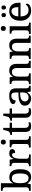

<svg xmlns="http://www.w3.org/2000/svg" viewBox="2019 -2822 812 4891"><g transform="rotate(-90 2425.5 -376.0)"><path d="M357 10Q299 10 262.5 -14.5Q226 -39 204 -78H197L177 0H11V-44H19Q41 -44 59.5 -49Q78 -54 89 -69.5Q100 -85 100 -116V-648Q100 -678 88.5 -692.5Q77 -707 59 -711.5Q41 -716 19 -716H11V-760H205V-579Q205 -562 204.5 -536Q204 -510 203 -486Q202 -462 200 -450H205Q228 -495 264 -520.5Q300 -546 357 -546Q456 -546 508.5 -479.5Q561 -413 561 -269Q561 -173 537.5 -111Q514 -49 468.5 -19.5Q423 10 357 10ZM336 -56Q398 -56 425.5 -111Q453 -166 453 -270Q453 -376 425.5 -428Q398 -480 335 -480Q260 -480 232.5 -428Q205 -376 205 -269Q205 -201 217 -153.5Q229 -106 257.5 -81Q286 -56 336 -56Z M638 0V-44H641Q664 -44 682.5 -49Q701 -54 712 -69.5Q723 -85 723 -116V-424Q723 -454 711.5 -468.5Q700 -483 682 -487.5Q664 -492 642 -492H639V-536H803L822 -441H827Q840 -471 855.5 -495Q871 -519 896 -532.5Q921 -546 965 -546Q1020 -546 1047 -527Q1074 -508 1074 -472Q1074 -438 1050 -417Q1026 -396 974 -396Q974 -424 969.5 -441Q965 -458 953.5 -466.5Q942 -475 922 -475Q895 -475 876.5 -453.5Q858 -432 847.5 -399.5Q837 -367 832.5 -332.5Q828 -298 828 -271V-111Q828 -82 839 -67.5Q850 -53 868 -48.5Q886 -44 907 -44H936V0Z M1111 0V-44H1124Q1144 -44 1162.5 -48.5Q1181 -53 1192.5 -67.5Q1204 -82 1204 -111V-425Q1204 -455 1192 -469Q1180 -483 1162 -487.5Q1144 -492 1124 -492H1119V-536H1309V-115Q1309 -84 1320 -69Q1331 -54 1349.5 -49Q1368 -44 1389 -44H1401V0ZM1252 -634Q1226 -634 1208 -648.5Q1190 -663 1190 -698Q1190 -734 1208 -748Q1226 -762 1252 -762Q1277 -762 1296 -748Q1315 -734 1315 -698Q1315 -663 1296 -648.5Q1277 -634 1252 -634Z M1656 10Q1581 10 1545.5 -24.5Q1510 -59 1510 -146V-477H1434V-519Q1455 -519 1477.5 -527.5Q1500 -536 1516 -553Q1528 -565 1536 -590Q1544 -615 1550.5 -645.5Q1557 -676 1562 -700H1615V-536H1746V-477H1615V-145Q1615 -95 1635 -71.5Q1655 -48 1689 -48Q1708 -48 1723.5 -50.5Q1739 -53 1755 -56V-8Q1741 -2 1713 4Q1685 10 1656 10Z M2018 10Q1943 10 1907.5 -24.5Q1872 -59 1872 -146V-477H1796V-519Q1817 -519 1839.5 -527.5Q1862 -536 1878 -553Q1890 -565 1898 -590Q1906 -615 1912.5 -645.5Q1919 -676 1924 -700H1977V-536H2108V-477H1977V-145Q1977 -95 1997 -71.5Q2017 -48 2051 -48Q2070 -48 2085.5 -50.5Q2101 -53 2117 -56V-8Q2103 -2 2075 4Q2047 10 2018 10Z M2361 10Q2317 10 2275 -7.5Q2233 -25 2206.5 -60.5Q2180 -96 2180 -151Q2180 -204 2211.5 -238.5Q2243 -273 2300.5 -291Q2358 -309 2433 -311L2516 -314V-373Q2516 -409 2510.5 -436Q2505 -463 2486.5 -478.5Q2468 -494 2429 -494Q2375 -494 2346 -463.5Q2317 -433 2317 -386Q2270 -386 2246 -400.5Q2222 -415 2222 -449Q2222 -485 2253.5 -506Q2285 -527 2334 -537Q2383 -547 2433 -547Q2528 -547 2574.5 -508Q2621 -469 2621 -374V-116Q2621 -88 2627 -72.5Q2633 -57 2647 -50.5Q2661 -44 2683 -44H2686V0H2541L2524 -83H2516Q2495 -55 2475 -34Q2455 -13 2429 -1.5Q2403 10 2361 10ZM2391 -54Q2429 -54 2457 -71Q2485 -88 2500.5 -119Q2516 -150 2516 -191V-271L2456 -268Q2376 -264 2332 -234Q2288 -204 2288 -146Q2288 -115 2303 -95Q2318 -75 2341.5 -64.5Q2365 -54 2391 -54Z M2727 0V-44H2734Q2757 -44 2775.5 -49Q2794 -54 2805 -69.5Q2816 -85 2816 -116V-424Q2816 -454 2805 -468.5Q2794 -483 2776.5 -487.5Q2759 -492 2737 -492H2732V-536H2904L2917 -457H2922Q2943 -495 2966.5 -514Q2990 -533 3017.5 -540Q3045 -547 3077 -547Q3156 -547 3200.5 -500.5Q3245 -454 3245 -351V-116Q3245 -85 3254 -69.5Q3263 -54 3279.5 -49Q3296 -44 3318 -44H3323V0H3139V-342Q3139 -407 3116 -443Q3093 -479 3035 -479Q2992 -479 2967 -456.5Q2942 -434 2931.5 -397.5Q2921 -361 2921 -318V-111Q2921 -82 2931.5 -67.5Q2942 -53 2959.5 -48.5Q2977 -44 2999 -44H3004V0Z M3368 0V-44H3375Q3398 -44 3416.5 -49Q3435 -54 3446 -69.5Q3457 -85 3457 -116V-424Q3457 -454 3446 -468.5Q3435 -483 3417.5 -487.5Q3400 -492 3378 -492H3373V-536H3545L3558 -457H3563Q3584 -495 3607.5 -514Q3631 -533 3658.5 -540Q3686 -547 3718 -547Q3797 -547 3841.5 -500.5Q3886 -454 3886 -351V-116Q3886 -85 3895 -69.5Q3904 -54 3920.5 -49Q3937 -44 3959 -44H3964V0H3780V-342Q3780 -407 3757 -443Q3734 -479 3676 -479Q3633 -479 3608 -456.5Q3583 -434 3572.5 -397.5Q3562 -361 3562 -318V-111Q3562 -82 3572.5 -67.5Q3583 -53 3600.5 -48.5Q3618 -44 3640 -44H3645V0Z M4005 0V-44H4018Q4038 -44 4056.5 -48.5Q4075 -53 4086.5 -67.5Q4098 -82 4098 -111V-425Q4098 -455 4086 -469Q4074 -483 4056 -487.5Q4038 -492 4018 -492H4013V-536H4203V-115Q4203 -84 4214 -69Q4225 -54 4243.5 -49Q4262 -44 4283 -44H4295V0ZM4146 -634Q4120 -634 4102 -648.5Q4084 -663 4084 -698Q4084 -734 4102 -748Q4120 -762 4146 -762Q4171 -762 4190 -748Q4209 -734 4209 -698Q4209 -663 4190 -648.5Q4171 -634 4146 -634Z M4598 10Q4523 10 4466 -22.5Q4409 -55 4376.5 -116.5Q4344 -178 4344 -264Q4344 -358 4375 -420.5Q4406 -483 4460.5 -515Q4515 -547 4588 -547Q4687 -547 4744 -486.5Q4801 -426 4801 -307V-260H4452Q4454 -188 4475 -143Q4496 -98 4532 -76.5Q4568 -55 4615 -55Q4667 -55 4703 -77Q4739 -99 4757 -127Q4766 -124 4772 -114Q4778 -104 4778 -91Q4778 -69 4758.5 -45.5Q4739 -22 4699 -6Q4659 10 4598 10ZM4690 -316Q4690 -396 4666.5 -443Q4643 -490 4586 -490Q4534 -490 4496.5 -445.5Q4459 -401 4454 -316ZM4681 -631Q4658 -631 4643 -643.5Q4628 -656 4628 -688Q4628 -721 4643 -733Q4658 -745 4681 -745Q4702 -745 4717.5 -733Q4733 -721 4733 -688Q4733 -656 4717.5 -643.5Q4702 -631 4681 -631ZM4487 -631Q4465 -631 4450 -643.5Q4435 -656 4435 -688Q4435 -721 4450 -733Q4465 -745 4487 -745Q4509 -745 4524.5 -733Q4540 -721 4540 -688Q4540 -656 4524.5 -643.5Q4509 -631 4487 -631Z"/></g></svg>

Font: ET Text
Style: Regular
Weight: 470
Designer: Monotype Design Team
Foundry: Monotype Imaging Inc.
Version: Version 2.009